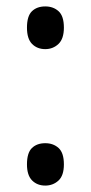

<svg xmlns="http://www.w3.org/2000/svg" viewBox="-20 -566 282 598"><path d="M64 -54Q64 -90 79.5 -105Q95 -120 121 -120Q146 -120 162.5 -105Q179 -90 179 -54Q179 -19 162 -3.5Q145 12 121 12Q96 12 80 -4Q64 -20 64 -54ZM64 -480Q64 -516 79.5 -531Q95 -546 121 -546Q146 -546 162.5 -531Q179 -516 179 -480Q179 -445 162 -429Q145 -413 121 -413Q96 -413 80 -429Q64 -445 64 -480Z"/></svg>

Font: Noto Sans Display SemiCondensed
Style: Regular
Weight: 400
Width: 4
Version: Version 2.003